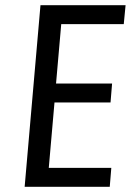

<svg xmlns="http://www.w3.org/2000/svg" viewBox="-20 -720 508 740"><path d="M75 0 136 -700H464L457 -627H216L196 -398H412L406 -325H190L168 -73H409L403 0Z"/></svg>

Font: Share
Style: Italic
Weight: 400
Version: Version 1.002